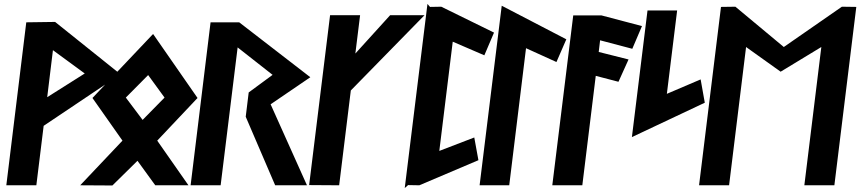

<svg xmlns="http://www.w3.org/2000/svg" viewBox="-20 -938 4355 972"><path d="M248 -684 409 -566 219 -446ZM113 -825 12 0H164L201 -301L590 -562L259 -827Z M813 -444 702 -331 617 -444 730 -558ZM448 -442 600 -226 386 0 549 1 676 -124 766 0H934L776 -226L980 -442L755 -766Z M1350 -410 1551 -547 1191 -825H1046L945 0H1097L1183 -698L1360 -559L1239 -470L1224 -347L1373 0H1534Z M1697 0 1756 -480 2129 -861H1955L1779 -667L1803 -861H1651L1545 -1Z M2046 -1 2103 0 2402 -127 2381 -242 2204 -174 2272 -727 2432 -658 2481 -773 2214 -904 2157 -903 2144 -918 2029 14Z M2558 0 2643 -694 2797 -624 2847 -739 2520 -909 2408 0Z M2776 0H2928L2996 -554L3111 -524L3162 -637L3011 -675L3018 -734L3181 -691L3230 -806L3025 -860H2882Z M3179 -244 3548 -418 3527 -536 3356 -463 3408 -885H3258Z M4052 0H4204L4315 -903L4242 -904L3948 -700L3703 -904L3630 -903L3519 0H3671L3757 -700L3932 -575L4138 -700Z"/></svg>

Font: Ny Stormning
Style: SvKr
Weight: 900
Designer: Robert Jablonski, Mew Too
Foundry: Cannot Into Space Fonts
Version: Version 0.90